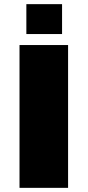

<svg xmlns="http://www.w3.org/2000/svg" viewBox="-20 -905 422 925"><path d="M74 0V-688H308V0ZM107 -741V-885H279V-741Z"/></svg>

Font: Archivo SemiExpanded Black
Style: Regular
Weight: 900
Width: 6
Designer: Hector Gatti
Foundry: Omnibus-Type
Version: Version 2.001